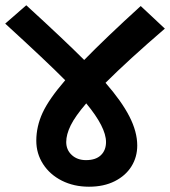

<svg xmlns="http://www.w3.org/2000/svg" viewBox="-34 -748 647 730"><path d="M367.2 -433.1Q428.2 -363.3 458 -305.2Q487.8 -247.1 487.8 -194.8Q487.8 -150.9 465.8 -115.5Q443.8 -80.1 402.3 -59.1Q360.8 -38.1 304.2 -38.1Q247.1 -38.1 201.4 -61Q155.8 -84 129.9 -124Q104 -164.1 104 -212.9Q104 -267.1 127.9 -319.1Q151.9 -371.1 213.9 -442.9Q145 -512.7 -14.2 -658.2L65.9 -728Q210 -596.2 286.1 -520Q371.1 -606.9 501 -725.1L592.8 -639.2Q453.1 -519 367.2 -433.1ZM369.1 -208Q369.1 -264.2 293.9 -355Q252 -306.2 234.9 -271.5Q217.8 -236.8 217.8 -208Q217.8 -178.2 238.8 -158.7Q259.8 -139.2 293 -139.2Q330.1 -139.2 349.6 -158Q369.1 -176.8 369.1 -208Z"/></svg>

Font: Kadwa
Style: Bold
Weight: 700
Designer: Sol Matas
Foundry: Sol Matas
Version: Version 1.001;PS 001.000;hotconv 1.0.70;makeotf.lib2.5.58329